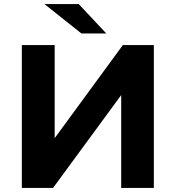

<svg xmlns="http://www.w3.org/2000/svg" viewBox="-20 -921 861 941"><path d="M87 -700H248V-244L582 -700H734V0H574V-455L240 0H87ZM198 -901H366L501 -757H379Z"/></svg>

Font: mBank
Style: Bold
Weight: 700
Designer: Julieta Ulanovsky
Foundry: Julieta Ulanovsky
Version: Version 7.200